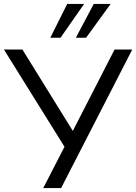

<svg xmlns="http://www.w3.org/2000/svg" viewBox="-22 -957 693 977"><path d="M198 0 316 -229 315 -196 -2 -705H92L354 -282H344L561 -705H651L289 0ZM234 -765 320 -937H406L286 -765ZM364 -765 455 -937H541L416 -765Z"/></svg>

Font: Nunito Sans 10pt
Style: Regular
Weight: 400
Designer: Vernon Adams
Foundry: Vernon Adams
Version: Version 3.101;gftools[0.9.27]